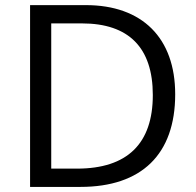

<svg xmlns="http://www.w3.org/2000/svg" viewBox="-20 -734 769 754"><path d="M668 -363.8C668 -584.5 539.1 -713.9 316.9 -713.9H98.1V0H295.9C536.1 0 668 -127.9 668 -363.8ZM580.1 -360.8C580.1 -169.9 480 -71.8 282.2 -71.8H181.2V-642.1H301.8C485.8 -642.1 580.1 -546.9 580.1 -360.8Z"/></svg>

Font: Open Sans
Style: Regular
Weight: 400
Foundry: Ascender Corporation
Version: Version 1.100;PS 001.100;hotconv 1.0.88;makeotf.lib2.5.64775